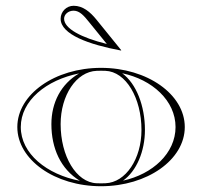

<svg xmlns="http://www.w3.org/2000/svg" viewBox="-20 -640 700 665"><path d="M399 -465 400 -466 314.3 -571.7C292.2 -599 266.9 -620 235 -620C210.2 -620 190 -599.8 190 -575C190 -520.5 289.1 -485.5 399 -465ZM350 -487.7C261 -509.6 202 -541.3 202 -575C202 -590.5 216.8 -603 235 -603C256.3 -603 271.9 -584 288 -564.1ZM406.1 -14.3C452.9 -47.5 482 -115.9 482 -190C482 -273.3 452.1 -350.7 403.1 -386.3C507.2 -364.5 588 -291.4 588 -200C588 -109.4 508.7 -36.7 406.1 -14.3ZM190 -210C190 -309.7 244 -392.1 315 -394.7C320.3 -394.9 324.7 -395 330 -395C335.3 -395 339.7 -394.9 345 -394.7C416.4 -392.1 470 -300.4 470 -190C470 -90.3 416 -7.9 345 -5.3C339.7 -5.1 335.3 -5 330 -5C324.7 -5 320.3 -5.1 315 -5.3C243.6 -7.9 190 -99.6 190 -210ZM40 -200C40 -86.8 169.9 5 330 5C490.1 5 620 -86.8 620 -200C620 -313.2 490.1 -405 330 -405C169.9 -405 40 -313.2 40 -200ZM256.9 -13.7C142.2 -35.5 52 -107.8 52 -200C52 -291.5 140.7 -363.3 253.9 -385.7C191.1 -349 158 -284.5 158 -210C158 -127.2 189.7 -54.3 256.9 -13.7Z"/></svg>

Font: SortefaxS01
Style: Medium
Weight: 500
Designer: gluk
Foundry: gluk
Version: Version 0.261